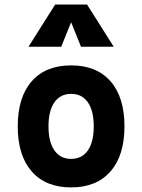

<svg xmlns="http://www.w3.org/2000/svg" viewBox="-20 -815 626 845"><path d="M293 9.8Q181.2 9.8 119.6 -60.5Q58.1 -130.9 58.1 -258.8Q58.1 -387.2 119.6 -457.3Q181.2 -527.3 293 -527.3Q404.8 -527.3 466.3 -457.3Q527.8 -387.2 527.8 -258.8Q527.8 -130.9 466.3 -60.5Q404.8 9.8 293 9.8ZM293 -115.7Q340.8 -115.7 366.7 -153.1Q392.6 -190.4 392.6 -258.8Q392.6 -327.6 366.7 -364.7Q340.8 -401.9 293 -401.9Q245.6 -401.9 219.5 -364.7Q193.4 -327.6 193.4 -258.8Q193.4 -190.4 219.5 -153.1Q245.6 -115.7 293 -115.7ZM105.5 -609.4 222.7 -794.9H363.3L480.5 -609.4H336.4L293 -717.3L249.5 -609.4Z"/></svg>

Font: Cascadia Mono
Style: Bold
Weight: 700
Monospace: yes
Designer: Aaron Bell
Foundry: Saja Typeworks
Version: Version 2404.023; ttfautohint (v1.8.4)